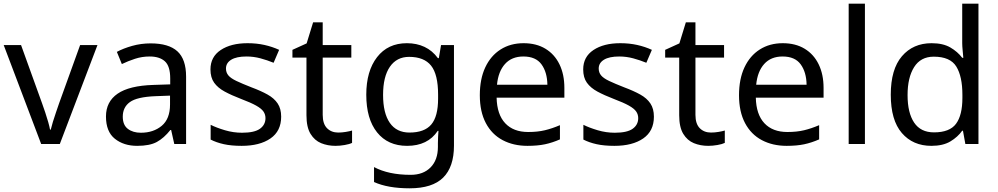

<svg xmlns="http://www.w3.org/2000/svg" viewBox="-20 -780 5405 1040"><path d="M203 0 0 -536H94L208 -220Q216 -198 225 -171Q234 -144 241 -119.5Q248 -95 251 -78H255Q259 -95 266.5 -120Q274 -145 283.5 -172Q293 -199 300 -220L414 -536H508L304 0Z M796 -545Q894 -545 941 -502Q988 -459 988 -365V0H924L907 -76H903Q868 -32 829.5 -11Q791 10 723 10Q650 10 602 -28.5Q554 -67 554 -149Q554 -229 617 -272.5Q680 -316 811 -320L902 -323V-355Q902 -422 873 -448Q844 -474 791 -474Q749 -474 711 -461.5Q673 -449 640 -433L613 -499Q648 -518 696 -531.5Q744 -545 796 -545ZM822 -259Q722 -255 683.5 -227Q645 -199 645 -148Q645 -103 672.5 -82Q700 -61 743 -61Q811 -61 856 -98.5Q901 -136 901 -214V-262Z M1503 -148Q1503 -70 1445 -30Q1387 10 1289 10Q1233 10 1192.5 1Q1152 -8 1121 -24V-104Q1153 -88 1198.5 -74.5Q1244 -61 1291 -61Q1358 -61 1388 -82.5Q1418 -104 1418 -140Q1418 -160 1407 -176Q1396 -192 1367.5 -208Q1339 -224 1286 -244Q1234 -264 1197 -284Q1160 -304 1140 -332Q1120 -360 1120 -404Q1120 -472 1175.5 -509Q1231 -546 1321 -546Q1370 -546 1412.5 -536.5Q1455 -527 1492 -510L1462 -440Q1428 -454 1391 -464Q1354 -474 1315 -474Q1261 -474 1232.5 -456.5Q1204 -439 1204 -409Q1204 -387 1217 -371.5Q1230 -356 1260.5 -341.5Q1291 -327 1342 -307Q1393 -288 1429 -268Q1465 -248 1484 -219.5Q1503 -191 1503 -148Z M1812 -62Q1832 -62 1853 -65.5Q1874 -69 1887 -73V-6Q1873 1 1847 5.5Q1821 10 1797 10Q1755 10 1719.5 -4.5Q1684 -19 1662 -55Q1640 -91 1640 -156V-468H1564V-510L1641 -545L1676 -659H1728V-536H1883V-468H1728V-158Q1728 -109 1751.5 -85.5Q1775 -62 1812 -62Z M2184 -546Q2237 -546 2279.5 -526Q2322 -506 2352 -465H2357L2369 -536H2439V9Q2439 124 2380.5 182Q2322 240 2199 240Q2081 240 2006 206V125Q2085 167 2204 167Q2273 167 2312.5 126.5Q2352 86 2352 16V-5Q2352 -17 2353 -39.5Q2354 -62 2355 -71H2351Q2297 10 2185 10Q2081 10 2022.5 -63Q1964 -136 1964 -267Q1964 -395 2022.5 -470.5Q2081 -546 2184 -546ZM2196 -472Q2129 -472 2092 -418.5Q2055 -365 2055 -266Q2055 -167 2091.5 -114.5Q2128 -62 2198 -62Q2279 -62 2316 -105.5Q2353 -149 2353 -246V-267Q2353 -377 2315 -424.5Q2277 -472 2196 -472Z M2816 -546Q2885 -546 2934.5 -516Q2984 -486 3010.5 -431.5Q3037 -377 3037 -304V-251H2670Q2672 -160 2716.5 -112.5Q2761 -65 2841 -65Q2892 -65 2931.5 -74.5Q2971 -84 3013 -102V-25Q2972 -7 2932 1.5Q2892 10 2837 10Q2761 10 2702.5 -21Q2644 -52 2611.5 -113.5Q2579 -175 2579 -264Q2579 -352 2608.5 -415Q2638 -478 2691.5 -512Q2745 -546 2816 -546ZM2815 -474Q2752 -474 2715.5 -433.5Q2679 -393 2672 -321H2945Q2944 -389 2913 -431.5Q2882 -474 2815 -474Z M3522 -148Q3522 -70 3464 -30Q3406 10 3308 10Q3252 10 3211.5 1Q3171 -8 3140 -24V-104Q3172 -88 3217.5 -74.5Q3263 -61 3310 -61Q3377 -61 3407 -82.5Q3437 -104 3437 -140Q3437 -160 3426 -176Q3415 -192 3386.5 -208Q3358 -224 3305 -244Q3253 -264 3216 -284Q3179 -304 3159 -332Q3139 -360 3139 -404Q3139 -472 3194.5 -509Q3250 -546 3340 -546Q3389 -546 3431.5 -536.5Q3474 -527 3511 -510L3481 -440Q3447 -454 3410 -464Q3373 -474 3334 -474Q3280 -474 3251.5 -456.5Q3223 -439 3223 -409Q3223 -387 3236 -371.5Q3249 -356 3279.5 -341.5Q3310 -327 3361 -307Q3412 -288 3448 -268Q3484 -248 3503 -219.5Q3522 -191 3522 -148Z M3831 -62Q3851 -62 3872 -65.5Q3893 -69 3906 -73V-6Q3892 1 3866 5.5Q3840 10 3816 10Q3774 10 3738.5 -4.5Q3703 -19 3681 -55Q3659 -91 3659 -156V-468H3583V-510L3660 -545L3695 -659H3747V-536H3902V-468H3747V-158Q3747 -109 3770.5 -85.5Q3794 -62 3831 -62Z M4220 -546Q4289 -546 4338.5 -516Q4388 -486 4414.5 -431.5Q4441 -377 4441 -304V-251H4074Q4076 -160 4120.5 -112.5Q4165 -65 4245 -65Q4296 -65 4335.5 -74.5Q4375 -84 4417 -102V-25Q4376 -7 4336 1.5Q4296 10 4241 10Q4165 10 4106.5 -21Q4048 -52 4015.5 -113.5Q3983 -175 3983 -264Q3983 -352 4012.5 -415Q4042 -478 4095.5 -512Q4149 -546 4220 -546ZM4219 -474Q4156 -474 4119.5 -433.5Q4083 -393 4076 -321H4349Q4348 -389 4317 -431.5Q4286 -474 4219 -474Z M4665 0H4577V-760H4665Z M5025 10Q4925 10 4865 -59.5Q4805 -129 4805 -267Q4805 -405 4865.5 -475.5Q4926 -546 5026 -546Q5088 -546 5127.5 -523Q5167 -500 5192 -467H5198Q5197 -480 5194.5 -505.5Q5192 -531 5192 -546V-760H5280V0H5209L5196 -72H5192Q5168 -38 5128 -14Q5088 10 5025 10ZM5039 -63Q5124 -63 5158.5 -109.5Q5193 -156 5193 -250V-266Q5193 -366 5160 -419.5Q5127 -473 5038 -473Q4967 -473 4931.5 -416.5Q4896 -360 4896 -265Q4896 -169 4931.5 -116Q4967 -63 5039 -63Z"/></svg>

Font: Noto Sans Lao
Style: Regular
Weight: 400
Designer: Monotype Design Team
Foundry: Monotype Imaging Inc.
Version: Version 2.003; ttfautohint (v1.8.4.7-5d5b)